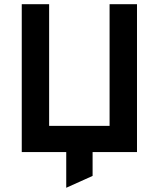

<svg xmlns="http://www.w3.org/2000/svg" viewBox="-20 -720 752 909"><path d="M83 0V-700H212.6V-124.2H498.8V-700H628.6V0ZM293.6 169V-89.8H418.4V112.8Z"/></svg>

Font: Overpass
Style: Regular
Weight: 400
Designer: Delve Withrington, Dave Bailey, Thomas Jockin
Foundry: Delve Fonts LLC
Version: Version 4.000